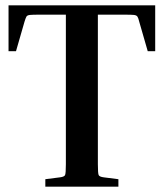

<svg xmlns="http://www.w3.org/2000/svg" viewBox="-20 -700 614 720"><path d="M12 -680H562V-508H534L502 -619Q499 -632 495.5 -637.5Q492 -643 482 -644Q472 -645 448 -645H347V-84Q347 -50 350 -43.5Q353 -37 369 -35L424 -28V0H150V-28L205 -35Q221 -37 224 -43.5Q227 -50 227 -84V-645H126Q103 -645 92.5 -644Q82 -643 79 -637.5Q76 -632 72 -619L40 -508H12Z"/></svg>

Font: Inria Serif
Style: Bold
Weight: 700
Designer: Black Foundry Team
Foundry: Black Foundry
Version: Version 1.000; ttfautohint (v1.8.3)